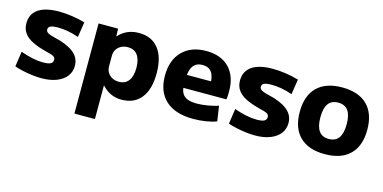

<svg xmlns="http://www.w3.org/2000/svg" viewBox="-72 -911 2997 1502"><g transform="rotate(15 1427.0 -160.0)"><path d="M255 10Q220 10 179.5 5Q139 0 101 -8.5Q63 -17 35 -27L53 -150Q104 -132 149 -122.5Q194 -113 237 -113Q279 -113 297 -123Q315 -133 315 -155Q315 -166 309 -174Q303 -182 287 -188Q271 -194 241 -201Q172 -218 125 -241Q78 -264 54.5 -297Q31 -330 31 -375Q31 -451 88.5 -490.5Q146 -530 257 -530Q306 -530 361 -522Q416 -514 467 -499L448 -376Q399 -393 358.5 -400Q318 -407 279 -407Q238 -407 219.5 -398.5Q201 -390 201 -371Q201 -360 207.5 -352Q214 -344 230 -337.5Q246 -331 274 -324Q325 -313 364 -296.5Q403 -280 429.5 -259.5Q456 -239 470 -212Q484 -185 484 -151Q484 -102 456 -66Q428 -30 376.5 -10Q325 10 255 10Z M903 -530Q1006 -530 1061.5 -460Q1117 -390 1117 -260Q1117 -130 1061.5 -60Q1006 10 903 10Q856 10 817.5 -7.5Q779 -25 745 -61H743V210H577V-520H735L737 -459H739Q773 -496 813.5 -513Q854 -530 903 -530ZM848 -400Q817 -400 793.5 -387.5Q770 -375 756.5 -353.5Q743 -332 743 -303V-217Q743 -189 756.5 -167Q770 -145 793.5 -132.5Q817 -120 848 -120Q899 -120 926 -156.5Q953 -193 953 -260Q953 -328 926 -364Q899 -400 848 -400Z M1484 10Q1339 10 1261.5 -60Q1184 -130 1184 -260Q1184 -386 1254.5 -458Q1325 -530 1448 -530Q1568 -530 1634.5 -461.5Q1701 -393 1701 -270Q1701 -253 1700 -233Q1699 -213 1697 -205H1277V-310H1567L1546 -278Q1546 -350 1522 -383.5Q1498 -417 1448 -417Q1398 -417 1372.5 -382.5Q1347 -348 1347 -277V-227Q1347 -168 1378.5 -140.5Q1410 -113 1478 -113Q1520 -113 1569.5 -121.5Q1619 -130 1654 -142L1672 -20Q1636 -6 1585.5 2Q1535 10 1484 10Z M1985 10Q1950 10 1909.5 5Q1869 0 1831 -8.5Q1793 -17 1765 -27L1783 -150Q1834 -132 1879 -122.5Q1924 -113 1967 -113Q2009 -113 2027 -123Q2045 -133 2045 -155Q2045 -166 2039 -174Q2033 -182 2017 -188Q2001 -194 1971 -201Q1902 -218 1855 -241Q1808 -264 1784.5 -297Q1761 -330 1761 -375Q1761 -451 1818.5 -490.5Q1876 -530 1987 -530Q2036 -530 2091 -522Q2146 -514 2197 -499L2178 -376Q2129 -393 2088.5 -400Q2048 -407 2009 -407Q1968 -407 1949.5 -398.5Q1931 -390 1931 -371Q1931 -360 1937.5 -352Q1944 -344 1960 -337.5Q1976 -331 2004 -324Q2055 -313 2094 -296.5Q2133 -280 2159.5 -259.5Q2186 -239 2200 -212Q2214 -185 2214 -151Q2214 -102 2186 -66Q2158 -30 2106.5 -10Q2055 10 1985 10Z M2549 10Q2417 10 2346.5 -59.5Q2276 -129 2276 -260Q2276 -391 2346.5 -460.5Q2417 -530 2549 -530Q2682 -530 2752.5 -460.5Q2823 -391 2823 -260Q2823 -129 2752.5 -59.5Q2682 10 2549 10ZM2549 -113Q2603 -113 2629.5 -149.5Q2656 -186 2656 -260Q2656 -335 2629.5 -371Q2603 -407 2549 -407Q2496 -407 2469.5 -371Q2443 -335 2443 -260Q2443 -186 2469.5 -149.5Q2496 -113 2549 -113Z"/></g></svg>

Font: M PLUS 1 Thin ExtraBold
Style: Regular
Weight: 800
Version: Version 1.001